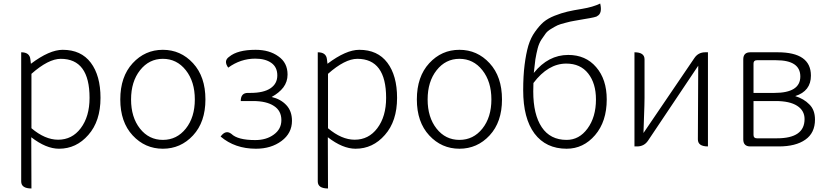

<svg xmlns="http://www.w3.org/2000/svg" viewBox="-20 -829 4680 1087"><path d="M158 238Q100 238 100 198V-533Q148 -533 152 -493L155 -468Q260 -547 335 -547Q439 -547 494 -474Q549 -401 549 -275Q549 -143 480 -65Q412 13 314 13Q241 13 157 -52L158 238ZM309 -38Q388 -38 437 -103Q487 -169 487 -275Q487 -496 324 -496Q254 -496 158 -411V-103Q235 -38 309 -38Z M661 -266Q661 -395 731 -471Q801 -547 902 -547Q1003 -547 1073 -471Q1143 -395 1143 -266Q1143 -138 1073 -62.5Q1003 13 902 13Q801 13 731 -62.5Q661 -138 661 -266ZM902 -496Q824 -496 773 -431.5Q722 -367 722 -266Q722 -165 772.5 -101Q823 -37 902 -37Q981 -37 1032 -101Q1083 -165 1083 -266Q1083 -367 1032 -431.5Q981 -496 902 -496Z M1429 13Q1310 13 1229 -56Q1258 -96 1290 -71Q1326 -36 1425 -36Q1488 -36 1530 -67Q1573 -98 1573 -149Q1573 -202 1531 -229Q1489 -257 1412 -257H1343Q1343 -303 1383 -303H1398Q1472 -303 1511 -329Q1550 -355 1550 -402Q1550 -449 1516 -473Q1482 -497 1425 -497Q1342 -497 1272 -446Q1244 -485 1278 -508Q1325 -547 1427 -547Q1505 -547 1556 -510Q1608 -474 1608 -407Q1608 -366 1584 -334Q1560 -303 1518 -280Q1569 -268 1601 -234Q1633 -200 1633 -145Q1633 -75 1574 -31Q1515 13 1429 13Z M1837 238Q1779 238 1779 198V-533Q1827 -533 1831 -493L1834 -468Q1939 -547 2014 -547Q2118 -547 2173 -474Q2228 -401 2228 -275Q2228 -143 2159 -65Q2091 13 1993 13Q1920 13 1836 -52L1837 238ZM1988 -38Q2067 -38 2116 -103Q2166 -169 2166 -275Q2166 -496 2003 -496Q1933 -496 1837 -411V-103Q1914 -38 1988 -38Z M2340 -266Q2340 -395 2410 -471Q2480 -547 2581 -547Q2682 -547 2752 -471Q2822 -395 2822 -266Q2822 -138 2752 -62.5Q2682 13 2581 13Q2480 13 2410 -62.5Q2340 -138 2340 -266ZM2581 -496Q2503 -496 2452 -431.5Q2401 -367 2401 -266Q2401 -165 2451.5 -101Q2502 -37 2581 -37Q2660 -37 2711 -101Q2762 -165 2762 -266Q2762 -367 2711 -431.5Q2660 -496 2581 -496Z M2999 -311Q2999 -181 3047 -109Q3095 -37 3188 -37Q3259 -37 3306 -101Q3354 -166 3354 -266Q3354 -357 3310 -413Q3266 -469 3186 -469Q3083 -469 3000 -359Q2999 -344 2999 -311ZM3188 13Q3071 13 3006 -73Q2942 -159 2942 -318Q2942 -399 2950 -462Q2958 -525 2971 -570Q2985 -616 3009 -649Q3033 -683 3057 -704Q3082 -725 3120 -740Q3158 -755 3192 -763Q3226 -771 3276 -779Q3337 -789 3378 -809Q3391 -753 3361 -738Q3358 -732 3288 -721Q3251 -715 3231 -711Q3211 -708 3182 -700Q3153 -693 3137 -686Q3122 -679 3101 -666Q3080 -654 3069 -639Q3058 -624 3044 -603Q3031 -582 3024 -555Q3017 -528 3011 -493L3002 -416Q3084 -518 3197 -518Q3296 -518 3355 -449Q3415 -380 3415 -266Q3415 -141 3349 -64Q3283 13 3188 13Z M3572 0V-533Q3629 -533 3629 -493V-276Q3629 -242 3626 -166L3623 -76L3911 -500Q3933 -533 3973 -533H3988V0Q3931 0 3931 -40L3933 -457L3649 -33Q3627 0 3587 0Z M4228 0Q4188 0 4188 -40V-493Q4188 -533 4228 -533H4383Q4571 -533 4571 -401Q4571 -313 4482 -285Q4531 -270 4562 -238Q4594 -207 4594 -152Q4594 -76 4539 -38Q4485 0 4389 0ZM4246 -303H4364Q4511 -303 4511 -396Q4511 -488 4374 -488H4265Q4246 -488 4246 -469ZM4246 -65Q4246 -46 4265 -46H4379Q4535 -46 4535 -155Q4535 -203 4493 -230Q4451 -257 4371 -257H4246Z"/></svg>

Font: Swei Half Moon CJK SC
Style: Light
Weight: 300
Version: Version 2.071